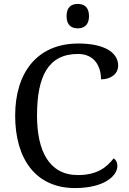

<svg xmlns="http://www.w3.org/2000/svg" viewBox="-20 -945 654 975"><path d="M375 -801C406 -801 432 -817 432 -863C432 -910 406 -925 375 -925C343 -925 318 -910 318 -863C318 -817 343 -801 375 -801ZM361 10C509 10 576 -52 576 -102C576 -122 568 -134 557 -141C523 -96 473 -56 376 -56C229 -56 168 -179 168 -358C168 -558 225 -671 376 -671C463 -671 493 -604 493 -542C542 -542 580 -569 580 -612C580 -676 514 -724 378 -724C167 -724 57 -574 57 -358C57 -137 162 10 361 10Z"/></svg>

Font: Noto Fangsong KSS Rotated
Style: Regular
Weight: 400
Designer: LIU Zhao, ZHANG Congyu, Kushim JIANG
Foundry: Guyu Beijing Co. Ltd.
Version: Version 1.000;November 16, 2022;FontCreator 11.5.0.2427 64-b